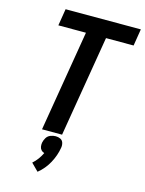

<svg xmlns="http://www.w3.org/2000/svg" viewBox="-142 -819 873 1156"><g transform="rotate(15 294.0 -240.5)"><path d="M169 0H294L399 -630H571L588 -735H119L102 -630H274ZM209 254Q250 221 275.5 174Q301 127 309 78Q312 62 307.5 47Q303 32 289.5 25.5Q276 19 260 19Q244 19 227.5 25.5Q211 32 202 47Q193 62 190 78Q188 91 190 103Q192 115 200 123.5Q208 132 219 135Q209 156 195.5 174.5Q182 193 164 209Z"/></g></svg>

Font: Iosevka Sparkle
Style: Bold Italic
Weight: 700
Italic angle: -9°
Designer: Belleve Invis
Foundry: Belleve Invis
Version: Version 4.5.0; ttfautohint (v1.8.3)